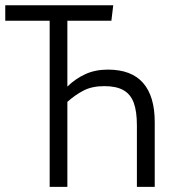

<svg xmlns="http://www.w3.org/2000/svg" viewBox="-24 -725 659 745"><path d="M415.4 -704.6 408.2 -644.6H237.4V-389.2Q269.2 -420 307.4 -437.4Q345.6 -454.9 394.4 -454.9Q486.2 -454.9 531.3 -403.1Q576.4 -351.3 576.4 -251.3V0H507.2V-238.5Q507.2 -293.3 494.9 -326.4Q482.6 -359.5 454.9 -375.1Q427.2 -390.8 381 -390.8Q333.3 -390.8 300.5 -373.8Q267.7 -356.9 237.4 -329.7V0H168.7V-644.6H-3.6V-704.6Z"/></svg>

Font: Fira Code Fixed Light
Style: Regular
Weight: 300
Monospace: yes
Designer: Carrois Corporate, Edenspiekermann AG, Nikita Prokopov
Foundry: Carrois Corporate, Edenspiekermann AG, Nikita Prokopov
Version: Version 5.002